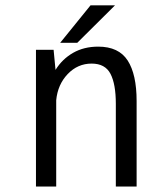

<svg xmlns="http://www.w3.org/2000/svg" viewBox="-20 -682 610 702"><path d="M200 -525.5 311 -662.5H400.5L262.5 -525.5ZM111.5 0V-500H176L183 -426.5Q207.5 -466 247.2 -488.8Q287 -511.5 339 -511.5Q414 -511.5 446.8 -460.8Q479.5 -410 479.5 -312.5V0H403.5V-302.5Q403.5 -374.5 384 -412Q364.5 -449.5 315 -449.5Q264 -449.5 227.5 -411.2Q191 -373 185.5 -315.5V0Z"/></svg>

Font: League Mono Narrow Light
Style: Regular
Weight: 300
Width: 3
Designer: Tyler Finck
Foundry: The League of Moveable Type / Tyler Finck
Version: Version 2.210